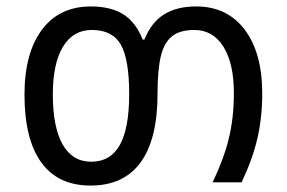

<svg xmlns="http://www.w3.org/2000/svg" viewBox="-20 -566 890 596"><path d="M56 -272Q56 -401 110 -473.5Q164 -546 262 -546Q323 -546 362 -522Q401 -498 423 -443H428Q450 -497 489.5 -521.5Q529 -546 589 -546Q685 -546 739.5 -474Q794 -402 794 -276Q794 -201 779 -136.5Q764 -72 730 0H640Q675 -73 690.5 -137Q706 -201 706 -277Q706 -369 673.5 -421Q641 -473 583 -473Q538 -473 513.5 -453Q489 -433 479 -390.5Q469 -348 469 -275Q469 -134 416.5 -62Q364 10 261 10Q160 10 108 -62Q56 -134 56 -272ZM381 -274Q381 -382 355 -427.5Q329 -473 265 -473Q207 -473 175.5 -421Q144 -369 144 -273Q144 -171 174.5 -117.5Q205 -64 263 -64Q323 -64 352 -116Q381 -168 381 -274Z"/></svg>

Font: Noto Sans Georgian
Style: Regular
Weight: 400
Designer: Monotype Design team
Foundry: Monotype Imaging Inc.
Version: Version 1.000